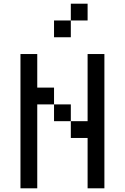

<svg xmlns="http://www.w3.org/2000/svg" viewBox="-20 -1020 676 1040"><path d="M90.9 -727.3V0H181.8V-454.5H272.7V-545.5H181.8V-727.3ZM454.5 -272.7V0H545.5V-727.3H454.5V-363.6H363.6V-272.7ZM363.6 -363.6V-454.5H272.7V-363.6ZM363.6 -1000V-909.1H454.5V-1000ZM272.7 -909.1V-818.2H363.6V-909.1Z"/></svg>

Font: Departure Mono
Style: Regular
Weight: 400
Monospace: yes
Designer: Helena Zhang
Version: Version 1.500;Glyphs 3.3.1 (3343)